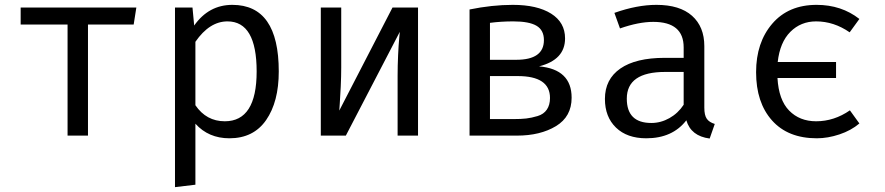

<svg xmlns="http://www.w3.org/2000/svg" viewBox="-20 -558 3640 790"><path d="M541 -527 530 -457H342V0H258V-457H65V-527Z M936 -538Q1127 -538 1127 -264Q1127 -139 1075 -64Q1023 11 924 11Q838 11 784 -49V202L700 212V-527H772L779 -453Q839 -538 936 -538ZM916 -470Q842 -470 784 -386V-125Q829 -59 905 -59Q1036 -59 1036 -264Q1036 -470 916 -470Z M1700 -527V0H1616V-246Q1616 -288 1618 -331Q1620 -374 1622.5 -400Q1625 -426 1625 -427L1403 0H1300V-527H1384V-280Q1384 -244 1382 -201.5Q1380 -159 1378 -131.5Q1376 -104 1376 -103L1595 -527Z M2198 -285Q2332 -273 2332 -156Q2332 -78 2267.5 -39Q2203 0 2107 0H1912V-519Q2005 -538 2090 -538Q2190 -538 2247.5 -502Q2305 -466 2305 -400Q2305 -312 2198 -285ZM2092 -470Q2042 -470 1996 -464V-312H2104Q2218 -312 2218 -393Q2218 -434 2187.5 -452Q2157 -470 2092 -470ZM2091 -68Q2124 -68 2145.5 -70.5Q2167 -73 2192 -80.5Q2217 -88 2230 -107Q2243 -126 2243 -155Q2243 -245 2110 -245H1996V-68Z M2878 -115Q2878 -84 2888 -69.5Q2898 -55 2921 -48L2900 12Q2823 2 2804 -63Q2747 11 2639 11Q2560 11 2514.5 -33Q2469 -77 2469 -151Q2469 -232 2532.5 -276Q2596 -320 2715 -320H2793V-363Q2793 -468 2668 -468Q2608 -468 2531 -441L2508 -505Q2601 -538 2681 -538Q2777 -538 2827.5 -493Q2878 -448 2878 -368ZM2660 -52Q2699 -52 2734.5 -72Q2770 -92 2793 -127V-262H2717Q2559 -262 2559 -152Q2559 -52 2660 -52Z M3340 -538Q3442 -538 3516 -480L3476 -425Q3411 -470 3338 -470Q3275 -470 3232 -427Q3189 -384 3180 -303H3420V-237H3179Q3184 -147 3227 -103Q3270 -59 3338 -59Q3412 -59 3477 -104L3516 -50Q3482 -21 3434 -5Q3386 11 3341 11Q3222 11 3156.5 -62.5Q3091 -136 3091 -261Q3091 -383 3157.5 -460.5Q3224 -538 3340 -538Z"/></svg>

Font: Fira Mono
Style: Regular
Weight: 400
Designer: Carrois Corporate & Edenspiekermann AG
Foundry: Carrois Corporate GbR & Edenspiekermann AG
Version: Version 3.206;PS 003.206;hotconv 1.0.70;makeotf.lib2.5.58329